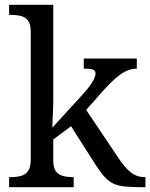

<svg xmlns="http://www.w3.org/2000/svg" viewBox="-20 -780 626 800"><path d="M18 0V-42H26Q49 -42 67.5 -47Q86 -52 97 -67.5Q108 -83 108 -114V-650Q108 -680 96.5 -694.5Q85 -709 66.5 -713.5Q48 -718 26 -718H18V-760H202V-374Q202 -361 201.5 -340Q201 -319 200 -298Q199 -277 198.5 -262.5Q198 -248 198 -248L323 -385Q345 -409 356.5 -425.5Q368 -442 373 -453.5Q378 -465 378 -474Q378 -487 366 -490.5Q354 -494 329 -494V-536H550V-494Q533 -494 516 -488Q499 -482 482 -470Q465 -458 447 -440.5Q429 -423 409 -401L339 -322L472 -124Q498 -84 523.5 -63Q549 -42 583 -42H586V0H572Q529 0 500 -3Q471 -6 451.5 -15.5Q432 -25 414.5 -44.5Q397 -64 376 -97L276 -254L202 -199V-109Q202 -80 213.5 -65.5Q225 -51 243.5 -46.5Q262 -42 284 -42H287V0Z"/></svg>

Font: Noto Serif Telugu
Style: Regular
Weight: 400
Designer: Jelle Bosma - Monotype Design Team
Foundry: Monotype Imaging Inc.
Version: Version 2.003